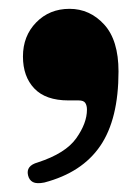

<svg xmlns="http://www.w3.org/2000/svg" viewBox="-20 -225 317 435"><path d="M135 2.5Q83.5 2.5 57.8 -24.5Q32 -51.5 32 -97Q32 -143.5 62 -174.2Q92 -205 137.5 -205Q183.5 -205 216 -169.5Q248.5 -134 248.5 -63Q248.5 45 207.2 105.5Q166 166 80.5 188.5Q63 192 54.5 187.5Q46 183 43.5 172Q38.5 150.5 65.5 143Q128.5 122.5 152.8 88.2Q177 54 177 23.5Q177 14 173.2 8.2Q169.5 2.5 158 2.5Z"/></svg>

Font: Fraunces 144pt S050 Black
Style: Regular
Weight: 900
Version: Version 1.000; ttfautohint (v1.8.3)